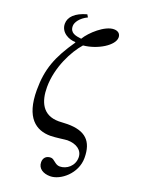

<svg xmlns="http://www.w3.org/2000/svg" viewBox="-166 -757 774 1049"><g transform="rotate(20 220.5 -232.5)"><path d="M153 -683C87 -665 55 -632 55 -593C55 -542 106 -518 143 -518L144 -515C67 -403 35 -324 35 -200C35 -39 106 10 190 10C220 10 275 1 286 1C338 1 376 26 376 69C376 118 335 150 295 150C267 150 255 121 234 121C206 121 192 139 192 162C192 200 225 218 264 218C324 218 407 151 407 60C407 -38 360 -82 257 -82C236 -82 224 -80 206 -80C111 -80 82 -151 82 -234C82 -350 141 -461 189 -515C272 -523 357 -576 357 -622C357 -642 344 -656 318 -656C266 -656 193 -590 167 -546C134 -550 100 -555 100 -596C100 -617 120 -648 162 -668Z"/></g></svg>

Font: XITS Math
Style: Regular
Weight: 400
Designer: MicroPress Inc., with final additions and corrections provided by Coen Hoffman, Elsevier (retired)
Version: Version 1.108